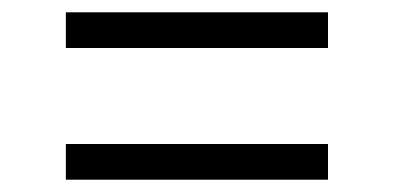

<svg xmlns="http://www.w3.org/2000/svg" viewBox="-20 -486 640 312"><path d="M87 -408H513V-466H87V-408ZM87 -194H513V-252H87V-194Z"/></svg>

Font: Source Code Variable
Style: Italic
Weight: 400
Italic angle: -11°
Monospace: yes
Designer: Paul D. Hunt, Teo Tuominen
Foundry: Adobe Systems Incorporated
Version: Version 1.005;PS 1.0;hotconv 16.6.54;makeotf.lib2.5.65590